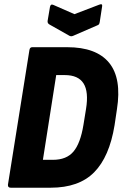

<svg xmlns="http://www.w3.org/2000/svg" viewBox="-20 -875 571 895"><path d="M30 0Q16 0 17 -14L117 -641Q119 -655 130 -655H293Q429 -655 488.5 -582.5Q548 -510 525 -365L514 -291Q490 -144 419 -72Q348 0 216 0ZM180 -130H227Q290 -130 322.5 -168.5Q355 -207 369 -293L381 -367Q394 -447 369.5 -486Q345 -525 282 -525H242ZM442 -853Q459 -860 456 -845L445 -773Q444 -767 442 -763Q440 -759 434 -757L321 -708Q312 -704 304 -708L212 -760Q206 -763 203.5 -767.5Q201 -772 202 -778L213 -843Q216 -858 229 -852L327 -809Z"/></svg>

Font: Sofia Sans Condensed Black
Style: Italic
Weight: 900
Italic angle: -9°
Version: Version 4.100